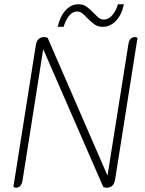

<svg xmlns="http://www.w3.org/2000/svg" viewBox="-20 -878 679 902"><path d="M43 0 148 -664Q154 -704 188 -704Q196 -704 204 -700L485 -53L583 -669Q585 -686 593 -695Q601 -704 614 -704Q619 -704 626 -700L521 -36Q515 4 481 4Q473 4 465 0L183 -647L86 -31Q80 4 55 4Q50 4 43 0ZM348 -858Q370 -858 385.5 -847.5Q401 -837 420 -817Q435 -801 445 -793.5Q455 -786 468 -786Q488 -786 506 -805Q524 -824 534 -858H562Q552 -809 525 -780.5Q498 -752 463 -752Q441 -752 426 -762Q411 -772 390 -793Q375 -809 365 -816.5Q355 -824 342 -824Q322 -824 305.5 -805Q289 -786 279 -752H251Q262 -801 288 -829.5Q314 -858 348 -858Z"/></svg>

Font: Thasadith
Style: Italic
Weight: 400
Italic angle: -9°
Designer: Cadson Demak Co.,Ltd.
Foundry: Cadson Demak Co.,Ltd.
Version: Version 1.000; ttfautohint (v1.6)